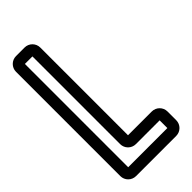

<svg xmlns="http://www.w3.org/2000/svg" viewBox="-231 -739 811 811"><g transform="rotate(-45 175.0 -333.5)"><path d="M150 -71H292V-25H58V-642H103V-118C103 -92 124 -71 150 -71ZM295 -121H153V-645C153 -671 132 -692 106 -692H55C29 -692 8 -671 8 -645V-22C8 4 29 25 55 25H295C321 25 342 4 342 -22V-74C342 -100 321 -121 295 -121Z"/></g></svg>

Font: DIN Rundschrift
Style: EngKont
Weight: 400
Width: 3
Version: Version 1.027